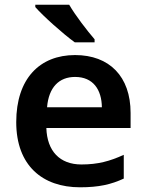

<svg xmlns="http://www.w3.org/2000/svg" viewBox="-20 -852 621 816"><path d="M274 -832H130V-822C162 -785 249 -707 298 -672H382V-685C350 -722 300 -787 274 -832ZM299 -618C149 -618 49 -518 49 -333C49 -148 161 -56 320 -56C400 -56 452 -68 506 -93V-194C447 -167 396 -153 326 -153C234 -153 180 -210 177 -308H535V-372C535 -527 445 -618 299 -618ZM299 -525C376 -525 412 -471 413 -396H180C187 -481 231 -525 299 -525Z"/></svg>

Font: Noto Sans Malayalam UI SemiBold
Style: Regular
Weight: 600
Designer: Jelle Bosma - Monotype Design Team
Foundry: Monotype Imaging Inc.
Version: Version 2.104